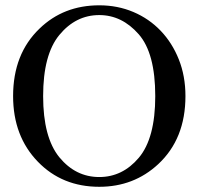

<svg xmlns="http://www.w3.org/2000/svg" viewBox="-20 -696 762 730"><path d="M357.4 -22.9Q445.8 -22.9 507.8 -96.2Q570.3 -170.4 570.3 -330.6Q570.3 -494.1 507.3 -565.9Q443.4 -638.7 357.4 -638.7Q268.1 -638.7 205.6 -563Q144 -488.3 144 -330.6Q144 -173.8 205.6 -98.1Q267.6 -22.9 357.4 -22.9ZM130.4 -587.4Q221.7 -675.8 357.4 -675.8Q427.2 -675.8 487.1 -650.4Q546.9 -625 590.8 -579.1Q634.8 -533.2 659.9 -470Q685.1 -406.7 685.1 -330.6Q685.1 -168 581.5 -71.8Q488.8 14.2 357.4 14.2Q216.3 14.2 124 -81.1Q29.8 -178.2 29.8 -330.6Q29.8 -491.2 130.4 -587.4Z"/></svg>

Font: Dima Niloofar
Style: Regular
Weight: 400
Designer: R.Balvardi
Foundry: Dima Software Group
Version: Version 3.00;November 13, 2018;FontCreator 11.5.0.2427 64-bi